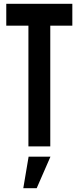

<svg xmlns="http://www.w3.org/2000/svg" viewBox="-20 -770 414 1010"><path d="M129.5 0V-635H13V-750H360.5V-635H244.5V0ZM102.5 220 130.5 54H245.5L173 220Z"/></svg>

Font: Mohave Light SemiBold
Style: Regular
Weight: 600
Version: Version 2.003